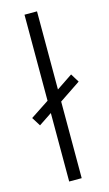

<svg xmlns="http://www.w3.org/2000/svg" viewBox="-119 -803 478 845"><g transform="rotate(-15 120.0 -380.0)"><path d="M86 0H143V-349L240 -414L216 -453L143 -404V-760H86V-368L1 -312L26 -272L86 -312Z"/></g></svg>

Font: Noto Sans Myanmar UI Light
Style: Regular
Weight: 300
Designer: Monotype Design Team
Foundry: Monotype Imaging Inc.
Version: Version 2.103